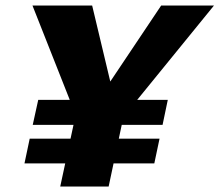

<svg xmlns="http://www.w3.org/2000/svg" viewBox="-20 -678 798 698"><path d="M408 -228 333 -310 566 -658H758ZM69 -84 88 -174H560L541 -84ZM199 0 273 -344H448L375 0ZM99 -224 119 -315H590L571 -224ZM264 -238 98 -658H315L398 -310Z"/></svg>

Font: Ysabeau Infant Black
Style: Italic
Weight: 900
Italic angle: -12°
Designer: Christian Thalmann (Catharsis Fonts)
Version: Version 2.001;gftools[0.9.30]; featfreeze: ss01,ss02,lnum